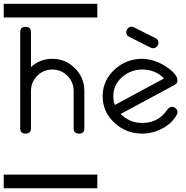

<svg xmlns="http://www.w3.org/2000/svg" viewBox="-20 -714 996 1026"><path d="M0 -620.8V-693.8H500V-620.8ZM0 219.2H500V292.2H0ZM430.7 -28.6Q430.7 0 402.3 0Q373.5 0 373.5 -28.6V-228.3Q373.5 -275.4 340.1 -309Q306.6 -342.5 259.5 -342.5Q212.4 -342.5 179 -309Q145.5 -275.4 145.5 -228.3V-28.6Q145.5 0 116.7 0Q87.9 0 87.9 -28.6V-542.2Q87.9 -570.6 116.7 -570.6Q145.5 -570.6 145.5 -542.2V-355.7Q194.3 -399.7 259.3 -399.7Q330.1 -399.7 380.4 -349.4Q430.7 -299.1 430.7 -228.3Z M826.7 -485.8Q826.7 -474.4 818.5 -465.3Q810.3 -456.3 798.8 -456.3Q791.7 -456.3 784.9 -459.5L671.1 -516.8Q654.8 -524.4 654.8 -541.3Q654.8 -553 663.1 -562.3Q671.4 -571.5 682.6 -571.5Q689.5 -571.5 696.5 -567.6L810.5 -510.5Q826.7 -502.7 826.7 -485.8ZM928.5 -114.7Q928.5 -107.4 923.6 -99.1Q897.9 -53.2 845 -26.4Q795.4 0 740.2 0Q654.8 0 592.8 -56.6Q528.6 -115.2 528.6 -199.7Q528.6 -284.4 592.8 -343Q654.8 -399.7 740.2 -399.7Q771.7 -399.7 805.4 -388.4Q843.8 -376 881.1 -348.6Q928.2 -314 928.2 -283.4Q928.2 -268.1 913.3 -260.3L624.8 -105Q671.9 -57.1 740.2 -57.1Q813.7 -57.1 858.9 -108.2Q864.5 -115.2 875.2 -129.3Q886 -143.3 898.9 -143.3Q910.2 -143.3 919.3 -134.8Q928.5 -126.2 928.5 -114.7ZM856.4 -294.7Q810.3 -342.5 740.2 -342.5Q679.2 -342.5 633.3 -302.5Q585.4 -261 585.4 -199.7Q585.4 -175.3 594 -153.3Z"/></svg>

Font: EnergyBar
Style: Regular
Weight: 400
Italic angle: -10°
Version: 1.0 2000-03-28